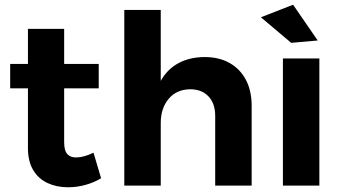

<svg xmlns="http://www.w3.org/2000/svg" viewBox="-20 -784 1443 811"><path d="M251 -183Q251 -147 265 -132.5Q279 -118 303 -119Q318 -119 336 -124Q354 -129 375 -139L407 -31Q377 -13 341 -3Q305 7 267 7Q219 7 180.5 -11Q142 -29 120 -66Q98 -103 98 -158V-662H251ZM23 -514H397V-411H23Z M889 -294Q889 -347 860.5 -377Q832 -407 783 -407Q725 -406 692 -366Q659 -326 659 -265H621Q621 -359 648 -420.5Q675 -482 725.5 -512.5Q776 -543 845 -543Q906 -543 950.5 -517.5Q995 -492 1019 -446Q1043 -400 1043 -337V0H889ZM505 -742H659V0H505Z M1175 -537H1329V0H1175ZM1218 -764 1322 -613 1210 -603 1082 -711Z"/></svg>

Font: Alexandria SemiBold
Style: Regular
Weight: 600
Designer: Mohamed Gaber
Foundry: Kief Type Foundry
Version: Version 5.100